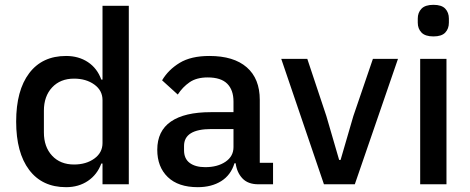

<svg xmlns="http://www.w3.org/2000/svg" viewBox="-20 -764 1949 796"><path d="M405 -86H400Q383 -40 344.5 -14Q306 12 254 12Q155 12 101 -59.5Q47 -131 47 -260Q47 -389 101 -460.5Q155 -532 254 -532Q306 -532 344.5 -506.5Q383 -481 400 -434H405V-740H514V0H405ZM287 -82Q337 -82 371 -106.5Q405 -131 405 -171V-349Q405 -389 371 -413.5Q337 -438 287 -438Q230 -438 196 -401.5Q162 -365 162 -305V-215Q162 -155 196 -118.5Q230 -82 287 -82Z M1051 0Q1008 0 985 -24.5Q962 -49 957 -87H952Q937 -38 897 -13Q857 12 800 12Q719 12 675.5 -30Q632 -72 632 -143Q632 -221 688.5 -260Q745 -299 854 -299H948V-343Q948 -391 922 -417Q896 -443 841 -443Q795 -443 766 -423Q737 -403 717 -372L652 -431Q678 -475 725 -503.5Q772 -532 848 -532Q949 -532 1003 -485Q1057 -438 1057 -350V-89H1112V0ZM831 -71Q882 -71 915 -93.5Q948 -116 948 -154V-229H856Q743 -229 743 -159V-141Q743 -106 766.5 -88.5Q790 -71 831 -71Z M1323 0 1146 -520H1254L1333 -283L1386 -101H1392L1445 -283L1526 -520H1630L1451 0Z M1777 -613Q1743 -613 1727.5 -629Q1712 -645 1712 -670V-687Q1712 -712 1727.5 -728Q1743 -744 1777 -744Q1811 -744 1826 -728Q1841 -712 1841 -687V-670Q1841 -645 1826 -629Q1811 -613 1777 -613ZM1722 -520H1831V0H1722Z"/></svg>

Font: IBM Plex Sans Arabic Medm
Style: Regular
Weight: 500
Designer: Mike Abbink, Paul van der Laan, Pieter van Rosmalen, Wael Morcos, Khajak Apelian
Foundry: Bold Monday
Version: Version 1.005